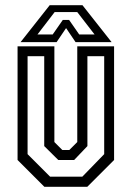

<svg xmlns="http://www.w3.org/2000/svg" viewBox="-20 -718 506 738"><path d="M150.5 0 47.5 -103V-540H189V-172L219.5 -141.5H246.5L277 -172V-540H418.5V-103L315.5 0ZM172.5 -39H296.5L380.5 -125.5V-502H316V-156.5L265 -103H204L150 -156.5V-502H86V-125.5ZM171 -698H297L409 -556H270.5L234 -610L197.5 -556H59ZM190 -671.5 124 -585.5H182.5L221.5 -641.5H245.5L284.5 -585.5H343.5L277 -671.5Z"/></svg>

Font: Tourney Condensed
Style: Regular
Weight: 400
Width: 3
Designer: Tyler Finck
Foundry: Etcetera Type Co
Version: Version 1.010; ttfautohint (v1.8.3)